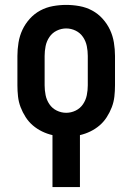

<svg xmlns="http://www.w3.org/2000/svg" viewBox="-20 -548 540 783"><path d="M194 215V3Q172 -2 151.5 -12Q131 -22 114 -36.5Q97 -51 84.5 -70.5Q72 -90 64 -111Q56 -132 53.5 -154.5Q51 -177 51 -200V-320Q51 -347 55.5 -374.5Q60 -402 71.5 -426.5Q83 -451 101.5 -471.5Q120 -492 144 -505Q168 -518 195.5 -523Q223 -528 250 -528Q277 -528 304.5 -523Q332 -518 356 -505Q380 -492 398.5 -471.5Q417 -451 428.5 -426.5Q440 -402 444.5 -374.5Q449 -347 449 -320V-200Q449 -177 446.5 -154.5Q444 -132 436 -111Q428 -90 415.5 -70.5Q403 -51 386 -36.5Q369 -22 348.5 -12Q328 -2 306 3V215ZM250 -88Q270 -88 288.5 -97Q307 -106 318.5 -123Q330 -140 334 -160Q338 -180 338 -200V-320Q338 -340 334 -360Q330 -380 318.5 -397Q307 -414 288.5 -423Q270 -432 250 -432Q230 -432 211.5 -423Q193 -414 181.5 -397Q170 -380 166 -360Q162 -340 162 -320V-200Q162 -180 166 -160Q170 -140 181.5 -123Q193 -106 211.5 -97Q230 -88 250 -88Z"/></svg>

Font: Iosevka Custom
Style: Bold
Weight: 700
Monospace: yes
Designer: Belleve Invis
Foundry: Belleve Invis
Version: Version 30.3.3; ttfautohint (v1.8.3)